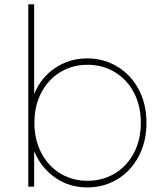

<svg xmlns="http://www.w3.org/2000/svg" viewBox="-20 -844 727 868"><path d="M642.2 -288.9Q642.2 -204.4 607.2 -137.8Q572.2 -71.1 511.1 -33.9Q450 3.3 374.4 3.3Q293.3 3.3 230 -40.6Q166.7 -84.4 134.4 -160V0H107.8V-824.4H134.4V-418.9Q165.6 -494.4 230 -537.2Q294.4 -580 374.4 -580Q448.9 -580 510.6 -542.8Q572.2 -505.6 607.2 -439.4Q642.2 -373.3 642.2 -288.9ZM616.7 -288.9Q616.7 -365.6 585.6 -425Q554.4 -484.4 499.4 -517.8Q444.4 -551.1 375.6 -551.1Q306.7 -551.1 252.2 -517.8Q197.8 -484.4 166.7 -425Q135.6 -365.6 135.6 -288.9Q135.6 -212.2 166.7 -152.8Q197.8 -93.3 252.2 -60Q306.7 -26.7 375.6 -26.7Q444.4 -26.7 499.4 -60Q554.4 -93.3 585.6 -152.8Q616.7 -212.2 616.7 -288.9Z"/></svg>

Font: Paperlogy 1 Thin
Style: Regular
Weight: 250
Designer: redesigned by Lee Juim, glyphs from Gmarket Sans & Montserrat
Foundry: PT&
Version: Version 1.001